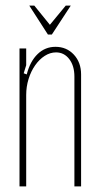

<svg xmlns="http://www.w3.org/2000/svg" viewBox="-20 -669 356 689"><path d="M76 -402Q88 -449 115 -475Q142 -501 179 -501Q219 -501 245 -473Q271 -445 271 -402V0H247V-394Q247 -433 228.5 -457Q210 -481 181 -481Q160 -481 140.5 -468.5Q121 -456 106 -434.5Q91 -413 82.5 -385.5Q74 -358 74 -328V0H50V-495H74V-435L65 -406ZM103 -649 159 -580 216 -649H234L166 -545H152L85 -649Z"/></svg>

Font: Moniqa Thin Paragraph
Style: Regular
Weight: 100
Designer: Rajesh Rajput
Foundry: Rajesh Rajput
Version: Version 1.000